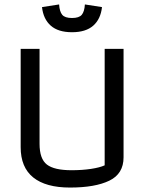

<svg xmlns="http://www.w3.org/2000/svg" viewBox="-20 -836 649 864"><path d="M169 -804 246 -816Q248 -784 260 -769.5Q272 -755 304 -755Q336 -755 348 -769.5Q360 -784 362 -816L439 -804Q433 -750 399.5 -720.5Q366 -691 304 -691Q242 -691 208.5 -720.5Q175 -750 169 -804ZM73 -174V-616H158V-189Q158 -121 191 -95.5Q224 -70 302 -70Q350 -70 389.5 -76Q429 -82 451 -92V-616H536V-128Q536 -54 472 -23Q408 8 295 8Q186 8 129.5 -37.5Q73 -83 73 -174Z"/></svg>

Font: Athiti Medium
Style: Regular
Weight: 500
Designer: CadsonDemak Team
Foundry: CadsonDemak
Version: Version 1.032